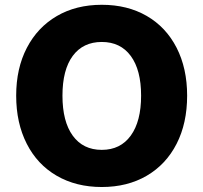

<svg xmlns="http://www.w3.org/2000/svg" viewBox="-20 -750 828 782"><path d="M45.9 -360.4Q45.9 -471.7 89.4 -555.2Q132.8 -638.7 211.4 -684.6Q290 -730.5 394.5 -730.5Q499 -730.5 577.6 -685.1Q656.2 -639.6 699.2 -555.7Q742.2 -471.7 742.2 -360.4Q742.2 -248 699.2 -164.1Q656.2 -80.1 577.6 -34.2Q499 11.7 394.5 11.7Q290 11.7 210.9 -34.2Q131.8 -80.1 88.9 -164.6Q45.9 -249 45.9 -360.4ZM394.5 -139.6Q470.7 -139.6 512.7 -197.8Q554.7 -255.9 554.7 -360.4Q554.7 -464.8 512.7 -522Q470.7 -579.1 394.5 -579.1Q318.4 -579.1 276.4 -522.5Q234.4 -465.8 234.4 -360.4Q234.4 -254.9 276.4 -197.3Q318.4 -139.6 394.5 -139.6Z"/></svg>

Font: Min Sans Black
Style: Regular
Weight: 900
Designer: Jinseong-Kim, NotoSansCJK, Nunito
Foundry: Jinseong-Kim
Version: Version 1.000